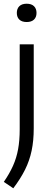

<svg xmlns="http://www.w3.org/2000/svg" viewBox="-36 -781 271 1033"><path d="M35.5 232 -15.5 197.5Q15 153.5 34 111Q53 68.5 61.5 21.2Q70 -26 70 -84.5V-542.5H145.5V-90Q145.5 -24 134.2 29.5Q123 83 98.8 131.8Q74.5 180.5 35.5 232ZM107.5 -662.5Q82 -662.5 68.2 -675.5Q54.5 -688.5 54.5 -711.5Q54.5 -734.5 68.2 -747.8Q82 -761 107.5 -761Q133 -761 146.8 -747.8Q160.5 -734.5 160.5 -711.5Q160.5 -688.5 146.8 -675.5Q133 -662.5 107.5 -662.5Z"/></svg>

Font: Encode Sans Semi Condensed
Style: Regular
Weight: 400
Width: 4
Designer: Multiple Designers
Foundry: Impallari Type
Version: Version 3.000; ttfautohint (v1.8.3) -l 8 -r 50 -G 200 -x 14 